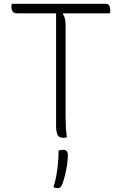

<svg xmlns="http://www.w3.org/2000/svg" viewBox="-20 -720 640 1010"><path d="M332 2Q323 5 313 5Q288 5 281.5 -13.5Q275 -32 275 -55V-650H65Q53 -650 46.5 -660Q40 -670 40 -684Q40 -694 43 -700H537Q560 -700 560 -664Q560 -658 558 -650H313L311 -646Q325 -626 325 -589V-105Q325 -77 326.5 -50.5Q328 -24 332 2ZM288 73Q296 68 312 68Q337 68 337 97Q337 121 332.5 149.5Q328 178 321.5 203.5Q315 229 309 246Q300 270 285 270Q274 270 261 265Q273 230 280.5 177.5Q288 125 288 73Z"/></svg>

Font: Recursive Mn Csl St Lt
Style: Regular
Weight: 300
Monospace: yes
Version: Version 1.079;hotconv 1.0.112;makeotfexe 2.5.65598; ttfautoh